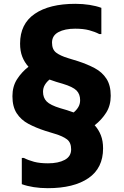

<svg xmlns="http://www.w3.org/2000/svg" viewBox="-20 -752 651 1004"><path d="M230 232Q191 232 156 226.5Q121 221 94 211V74H105Q128 86 158 94Q188 102 231 102Q285 102 318.5 84Q352 66 352 29Q352 -7 330 -23.5Q308 -40 268 -52L216 -68Q167 -84 128.5 -104.5Q90 -125 67.5 -159.5Q45 -194 45 -249Q45 -300 69 -337.5Q93 -375 129 -403Q108 -426 96.5 -455.5Q85 -485 85 -524Q85 -627 161.5 -679.5Q238 -732 374 -732Q413 -732 448 -726.5Q483 -721 510 -711V-574H499Q476 -586 446 -594Q416 -602 373 -602Q319 -602 285.5 -584Q252 -566 252 -529Q252 -493 274 -476.5Q296 -460 336 -448L388 -432Q437 -416 475.5 -395.5Q514 -375 536.5 -340.5Q559 -306 559 -251Q559 -200 535 -162.5Q511 -125 475 -97Q496 -74 507.5 -44.5Q519 -15 519 24Q519 127 442.5 179.5Q366 232 230 232ZM330 -176Q349 -170 365 -164Q380 -176 389.5 -192Q399 -208 399 -228Q399 -260 380 -279Q361 -298 308 -314L274 -324Q255 -330 239 -336Q224 -324 214.5 -308Q205 -292 205 -272Q205 -241 224 -221.5Q243 -202 296 -186Z"/></svg>

Font: Kufam
Style: Bold
Weight: 700
Designer: Wael Morcos, Artur Schmal
Foundry: Original Type
Version: Version 1.300; ttfautohint (v1.8.3)